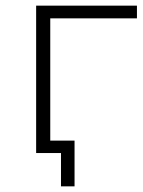

<svg xmlns="http://www.w3.org/2000/svg" viewBox="-20 -542 505 680"><path d="M108 0H196V118H244V-44H158V-477H465V-522H108Z"/></svg>

Font: Montserrat Light
Style: Regular
Weight: 300
Designer: Julieta Ulanovsky
Foundry: Julieta Ulanovsky
Version: Version 7.200